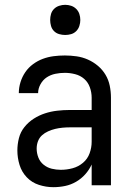

<svg xmlns="http://www.w3.org/2000/svg" viewBox="-20 -768 540 796"><path d="M201 8Q226 8 250 3Q274 -2 295.5 -14.5Q317 -27 333.5 -45.5Q350 -64 360 -86V0H440V-363Q440 -388 435 -412.5Q430 -437 417.5 -458Q405 -479 386 -495Q367 -511 344.5 -521Q322 -531 297.5 -534.5Q273 -538 249 -538Q225 -538 202 -535Q179 -532 157.5 -524Q136 -516 117 -502Q98 -488 85 -469Q72 -450 65 -427.5Q58 -405 58 -382Q58 -382 58 -382Q58 -382 58 -382H138Q138 -401 148 -419Q158 -437 174 -447.5Q190 -458 209.5 -462Q229 -466 249 -466Q270 -466 291.5 -460.5Q313 -455 329 -441Q345 -427 352.5 -406Q360 -385 360 -363V-312H269Q243 -312 217 -309Q191 -306 166.5 -298Q142 -290 120 -276Q98 -262 81.5 -241.5Q65 -221 58.5 -195.5Q52 -170 52 -144Q52 -114 61 -84.5Q70 -55 91 -33Q112 -11 141.5 -1.5Q171 8 201 8ZM232 -64Q213 -64 194.5 -68.5Q176 -73 161 -85Q146 -97 139 -115Q132 -133 132 -152Q132 -168 137.5 -182.5Q143 -197 154 -207Q165 -217 179.5 -223.5Q194 -230 208.5 -233.5Q223 -237 238.5 -238.5Q254 -240 269 -240H360V-180Q360 -156 351.5 -132.5Q343 -109 324 -93Q305 -77 281 -70.5Q257 -64 232 -64ZM250 -623Q263 -623 275 -626.5Q287 -630 296 -639Q305 -648 309 -660.5Q313 -673 313 -685Q313 -698 309 -710Q305 -722 296 -731Q287 -740 275 -744Q263 -748 250 -748Q238 -748 225.5 -744Q213 -740 204 -731Q195 -722 191.5 -710Q188 -698 188 -685Q188 -673 191.5 -660.5Q195 -648 204 -639Q213 -630 225.5 -626.5Q238 -623 250 -623Z"/></svg>

Font: Iosevka SS09
Style: Regular
Weight: 400
Monospace: yes
Designer: Belleve Invis
Foundry: Belleve Invis
Version: Version 5.2.1; ttfautohint (v1.8.3)